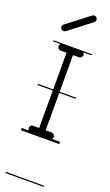

<svg xmlns="http://www.w3.org/2000/svg" viewBox="-173 -680 540 945"><g transform="rotate(20 97.5 -207.0)"><path d="M38 -525.5 155 -615.5C162.4 -621.2 163.8 -631.9 158.1 -639.4C152.4 -646.8 141.7 -648.2 134.3 -642.5L17.3 -552.5C9.8 -546.8 8.4 -536.1 14.2 -528.6C19.9 -521.2 30.6 -519.8 38 -525.5ZM-2.5 -463V-457H35.3C34 -455.8 32.9 -454.4 32 -453C31 -450 30 -447 30 -444C30 -441 31 -438 32 -436C35 -430 41 -427 47 -427H78V-235H-2.5V-229H78V-33H47C41 -33 35 -30 32 -25C31 -22 30 -19 30 -16C30 -13 31 -10 32 -7C32.7 -5.8 33.5 -4.8 34.5 -4H-2.5V8H198V-4H155.5C156.5 -4.8 157.3 -5.8 158 -7C160 -10 161 -13 161 -16C161 -19 160 -22 158 -25C155 -30 149 -33 143 -33H112V-229H198V-235H112V-427H143C149 -427 155 -430 158 -436C160 -438 161 -441 161 -444C161 -447 160 -450 158 -453C157.1 -454.4 156 -455.8 154.7 -457H198V-463ZM-2.5 226V232H198V226Z"/></g></svg>

Font: LetsTraceRuled
Style: Medium
Weight: 500
Version: Version 003.000